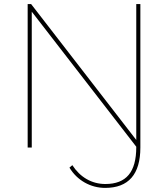

<svg xmlns="http://www.w3.org/2000/svg" viewBox="-20 -720 820 937"><path d="M115 0H135V-663L645 -4V-2C645 120 596 178 494 178C428 178 371 145 333 86L319 98C356 160 422 197 493 197C607 197 665 131 665 0V-700H645V-37L132 -700H115Z"/></svg>

Font: Chess Sans Thin
Style: Regular
Weight: 100
Designer: Wolf Bōese
Foundry: Wolf Bōese
Version: Version 7.223;Glyphs 3.3 (3306)